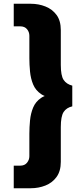

<svg xmlns="http://www.w3.org/2000/svg" viewBox="-20 -800 438 1020"><path d="M136 30Q136 49 123.5 64.5Q111 80 88 80H53V200H144Q185 200 221.5 185.5Q258 171 280.5 140Q303 109 303 60V-125Q303 -182 318 -205Q333 -228 364 -235V-345Q333 -353 318 -375.5Q303 -398 303 -455V-640Q303 -690 280.5 -720.5Q258 -751 221.5 -765.5Q185 -780 144 -780H53V-660H88Q111 -660 123.5 -645Q136 -630 136 -610V-490Q136 -457 139.5 -420Q143 -383 156 -351.5Q169 -320 198.5 -300Q228 -280 280 -280V-300Q228 -300 198.5 -280Q169 -260 156 -228.5Q143 -197 139.5 -160Q136 -123 136 -90Z"/></svg>

Font: Jost
Style: Bold
Weight: 700
Version: Version 3.710